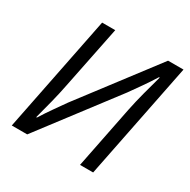

<svg xmlns="http://www.w3.org/2000/svg" viewBox="-149 -797 928 938"><g transform="rotate(30 315.0 -328.0)"><path d="M35 0H122L443 -422C476 -469 506 -509 540 -564H544C525 -495 504 -421 490 -351L420 0H494L625 -656H538L217 -234C185 -188 155 -148 122 -95H118C136 -162 156 -237 169 -305L240 -656H166Z"/></g></svg>

Font: Source Sans Pro
Style: Italic
Weight: 400
Italic angle: -11°
Designer: Paul D. Hunt
Foundry: Adobe Systems Incorporated
Version: Version 3.006;hotconv 1.0.111;makeotfexe 2.5.65597